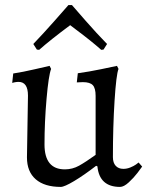

<svg xmlns="http://www.w3.org/2000/svg" viewBox="-20 -723 581 755"><path d="M53 -401Q46 -401 38 -399.5Q30 -398 28 -397L32 -434Q71 -440 116 -450.5Q161 -461 175 -464L181 -452Q171 -426 163 -334Q155 -242 155 -155Q155 -57 235 -57Q265 -57 291 -71.5Q317 -86 356 -114V-346Q356 -376 345 -388Q334 -400 306 -400L282 -399L286 -435Q330 -441 378 -451Q426 -461 440 -464L446 -452Q437 -429 430.5 -327Q424 -225 424 -105Q424 -83 435 -71Q446 -59 465 -59Q479 -59 492.5 -64.5Q506 -70 514.5 -76Q523 -82 525 -84L539 -68Q535 -62 520.5 -43Q506 -24 486.5 -6Q467 12 452 12Q371 12 363 -69L358 -71Q310 -34 271.5 -11Q233 12 219 12Q155 12 120.5 -18Q86 -48 86 -104L90 -347Q90 -401 53 -401ZM249 -703H263Q275 -689 317.5 -640.5Q360 -592 401 -550L387 -528L378 -527Q340 -561 277 -608L256 -624Q178 -566 134 -527L125 -528L111 -550Q152 -593 194.5 -641Q237 -689 249 -703Z"/></svg>

Font: Sahitya
Style: Regular
Weight: 400
Designer: Juan Pablo del Peral
Foundry: Juan Pablo del Peral (http://www.huertatipografica.com)
Version: Version 1.001;PS 001.000;hotconv 1.0.70;makeotf.lib2.5.58329